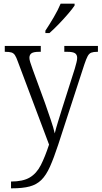

<svg xmlns="http://www.w3.org/2000/svg" viewBox="-20 -786 553 1045"><path d="M40 202Q105 202 142 180Q179 158 202 113Q225 68 247 1L77 -451Q69 -474 61.5 -485.5Q54 -497 42 -500.5Q30 -504 9 -504H6V-536H202V-504H193Q163 -504 151.5 -496Q140 -488 140 -471Q140 -462 144.5 -447.5Q149 -433 158 -408L225 -225Q241 -179 256.5 -133.5Q272 -88 278 -60Q285 -89 295.5 -122.5Q306 -156 318 -195L387 -412Q392 -430 396 -445Q400 -460 400 -471Q400 -488 388.5 -496Q377 -504 346 -504H330V-536H513V-504H509Q489 -504 477 -499.5Q465 -495 457 -480Q449 -465 439 -435L297 1Q273 74 252 121Q231 168 205 193.5Q179 219 141 229Q103 239 45 239H40ZM227 -619Q249 -652 272.5 -692Q296 -732 310 -766H386V-756Q375 -739 351 -711Q327 -683 299.5 -654.5Q272 -626 249 -606H227Z"/></svg>

Font: Noto Serif Hebrew SemiCondensed Light
Style: Regular
Weight: 300
Width: 4
Designer: Monotype Design Team
Foundry: Monotype Imaging Inc.
Version: Version 2.004; ttfautohint (v1.8.4.7-5d5b)